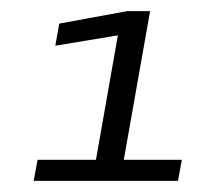

<svg xmlns="http://www.w3.org/2000/svg" viewBox="-20 -699 358 344"><path d="M40.4 -375H298.9L305.8 -412.7H201.8L248.9 -679H207.6L86.2 -656.7L79.1 -617.1L191.2 -635.7L151.9 -412.7H47.3Z"/></svg>

Font: Anybody Thin
Style: Italic
Weight: 100
Italic angle: -10°
Designer: Tyler Finck
Foundry: Etcetera Type Company
Version: Version 1.114;gftools[0.9.25]